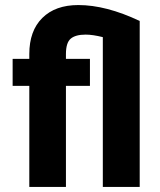

<svg xmlns="http://www.w3.org/2000/svg" viewBox="-20 -740 633 760"><path d="M96 -507V-526Q96 -618 147.5 -669Q199 -720 290 -720Q400 -720 533 -657V0H387V-593Q347 -603 319 -603Q279 -603 260 -587Q241 -571 241 -526V-507H336V-400H241V0H96V-400H30V-507Z"/></svg>

Font: Hind Bold
Style: Regular
Weight: 700
Designer: Manushi Parikh, Satya Rajpurohit
Foundry: Indian Type Foundry
Version: Version 1.201;PS 1.0;hotconv 1.0.78;makeotf.lib2.5.61930; tt